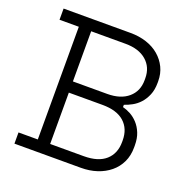

<svg xmlns="http://www.w3.org/2000/svg" viewBox="-125 -817 911 935"><g transform="rotate(20 330.0 -350.0)"><path d="M212 -324V-58H386Q461 -58 499.5 -92.5Q538 -127 538 -187V-195Q538 -255 499.5 -289.5Q461 -324 386 -324ZM212 -642V-382H390Q459 -382 498.5 -416Q538 -450 538 -507V-517Q538 -574 498.5 -608Q459 -642 390 -642ZM48 0V-58H148V-642H48V-700H395Q440 -700 478 -687.5Q516 -675 543.5 -651.5Q571 -628 586.5 -596Q602 -564 602 -525V-517Q602 -480 590.5 -453Q579 -426 562 -407.5Q545 -389 524 -377.5Q503 -366 484 -360V-348Q504 -343 524.5 -332Q545 -321 562.5 -302Q580 -283 591 -256Q602 -229 602 -192V-182Q602 -139 586 -105.5Q570 -72 541.5 -48.5Q513 -25 475 -12.5Q437 0 392 0Z"/></g></svg>

Font: Space Grotesk Light
Style: Regular
Weight: 300
Designer: Florian Karsten
Foundry: Florian Karsten
Version: Version 2.000